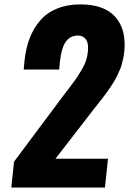

<svg xmlns="http://www.w3.org/2000/svg" viewBox="-20 -842 580 862"><path d="M30.8 0 43 -116.2 266.6 -415.5Q271.5 -421.9 292.7 -449.7Q314 -477.5 322.3 -489.7Q330.6 -502 344.7 -525.1Q358.9 -548.3 365.7 -568.6Q372.6 -588.9 374.5 -609.4Q375.5 -618.2 375.5 -626Q376 -652.3 364.3 -667Q352.1 -682.1 330.6 -682.6Q325.7 -682.6 319.8 -681.6Q289.6 -678.2 272.5 -650.4Q255.4 -622.6 249.5 -568.4L245.6 -529.8H86.4L90.3 -571.3Q96.2 -626.5 113.5 -671.1Q130.9 -715.8 160.6 -750.2Q190.4 -784.7 236.3 -803.5Q282.2 -822.3 340.8 -822.3Q448.2 -822.3 498 -765.6Q539.6 -718.8 539.6 -641.1Q539.6 -625 537.6 -607.4Q536.1 -592.3 532.5 -576.9Q528.8 -561.5 525.6 -549.3Q522.5 -537.1 514.6 -521Q506.8 -504.9 503.2 -496.3Q499.5 -487.8 488.3 -470.5Q477.1 -453.1 473.6 -447.3Q470.2 -441.4 456.3 -422.9Q442.4 -404.3 439.7 -400.9Q437 -397.5 420.7 -376.7Q404.3 -356 402.8 -354L229 -129.4H464.8L451.2 0Z"/></svg>

Font: Oswald
Style: Bold
Weight: 700
Designer: Vernon Adams
Foundry: Vernon Adams
Version: 3.0; ttfautohint (v0.94.23-7a4d-dirty) -l 8 -r 50 -G 200 -x 